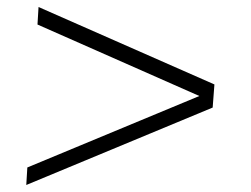

<svg xmlns="http://www.w3.org/2000/svg" viewBox="-20 -539 716 548"><path d="M55 -11 58 -61 549 -265 87 -469 90 -519 592 -298 587 -232Z"/></svg>

Font: Ancizar Sans Thin
Style: Italic
Weight: 100
Italic angle: -4°
Designer: Cesar Puertas, Viviana Monsalve, Julian Moncada, Julian Prieto, Jose Castro, Mariel Hernandez, Felipe Aragon, Sara Alarc
Version: Version 8.100